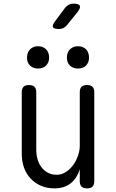

<svg xmlns="http://www.w3.org/2000/svg" viewBox="-20 -1029 640 1059"><path d="M420 -224V-520Q420 -541 430 -550.5Q440 -560 460 -560Q480 -560 490 -550.5Q500 -541 500 -520V-30Q500 -9 490 0.5Q480 10 460 10Q440 10 430 0.5Q420 -9 420 -30V-96Q405 -46 370 -18Q335 10 280 10Q240 10 207 -4Q174 -18 150 -43Q126 -68 113 -103Q100 -138 100 -181V-520Q100 -541 110 -550.5Q120 -560 140 -560Q160 -560 170 -550.5Q180 -541 180 -520V-203Q180 -176 187 -151Q194 -126 208.5 -107Q223 -88 244 -76.5Q265 -65 293 -65Q320 -65 343.5 -80.5Q367 -96 384 -119.5Q401 -143 410.5 -171Q420 -199 420 -224ZM410 -651Q383 -651 366 -667Q349 -683 349 -711Q349 -740 366 -757Q383 -774 410 -774Q438 -774 454.5 -757Q471 -740 471 -711Q471 -684 454.5 -667.5Q438 -651 410 -651ZM190 -651Q163 -651 146 -667Q129 -683 129 -711Q129 -740 146 -757Q163 -774 190 -774Q217 -774 234 -757Q251 -740 251 -711Q251 -684 234 -667.5Q217 -651 190 -651ZM305 -869Q277 -869 272 -879.5Q267 -890 284 -912L339 -986Q348 -997 359.5 -1003Q371 -1009 386 -1009Q414 -1009 420 -998Q426 -987 408 -963L349 -890Q341 -880 330 -874.5Q319 -869 305 -869Z"/></svg>

Font: Maple Mono Light
Style: Regular
Weight: 300
Monospace: yes
Designer: subframe7536
Version: Version 7.000